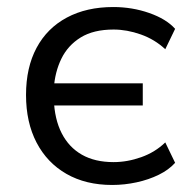

<svg xmlns="http://www.w3.org/2000/svg" viewBox="-20 -517 545 546"><path d="M299 9Q224 9 169 -22.5Q114 -54 84 -111.5Q54 -169 54 -247Q54 -325 84 -381Q114 -437 170 -467Q226 -497 302 -497Q356 -497 404.5 -480Q453 -463 478 -435L450 -377Q420 -405 380.5 -419Q341 -433 303 -433Q246 -433 209.5 -410.5Q173 -388 154.5 -350Q136 -312 133 -265L123 -280H386V-217H123L133 -235Q135 -178 155.5 -138Q176 -98 213 -77Q250 -56 303 -56Q342 -56 381.5 -70Q421 -84 450 -112L478 -54Q460 -34 431.5 -20Q403 -6 368.5 1.5Q334 9 299 9Z"/></svg>

Font: Nunito Sans 11pt
Style: Regular
Weight: 400
Version: Version 3.101;gftools[0.9.27]